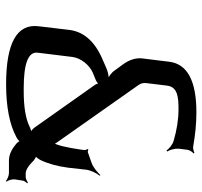

<svg xmlns="http://www.w3.org/2000/svg" viewBox="-38 -662 711 676"><g transform="rotate(90 318.0 -324.5)"><path d="M282 -299 429 -91C433 -85 443 -76 449 -74L451 -78C445 -80 432 -76 425 -72C398 -59 357 -52 302 -52H291C204 -52 162 -68 166 -101L181 -223C185 -255 211 -284 236 -295L258 -304C265 -306 277 -314 278 -318L274 -319C273 -315 278 -303 282 -299ZM554 -291 517 -278C515 -277 509 -278 508 -280L505 -277C507 -275 509 -269 509 -266C506 -243 498 -192 490 -171C488 -166 485 -158 486 -154L490 -155C490 -159 484 -165 482 -169L280 -456C274 -464 272 -473 273 -483L282 -557C287 -594 322 -597 366 -597C401 -597 438 -591 476 -580C490 -576 505 -563 510 -555L514 -557C508 -566 503 -584 504 -598L508 -629C509 -636 516 -647 521 -650L518 -653C514 -650 500 -647 494 -649C455 -656 415 -660 376 -660C265 -660 206 -628 198 -565L186 -468C184 -446 191 -423 209 -399L228 -373C235 -362 252 -349 262 -347L263 -351C252 -353 231 -348 218 -342L193 -331C128 -304 93 -265 86 -214L73 -105C63 -28 132 10 277 10C356 10 418 -2 463 -26C468 -28 480 -37 480 -42H476C476 -37 484 -27 489 -24C508 -8 527 0 546 0H590C599 0 613 6 618 11L620 9C616 4 611 -11 612 -20L616 -46C616 -52 622 -61 626 -64L623 -67C620 -64 610 -59 604 -59H591C580 -59 564 -68 546 -87C542 -90 532 -97 528 -96V-92C532 -93 541 -105 544 -111C557 -138 566 -171 571 -209L578 -272C580 -288 591 -310 599 -319L597 -322C588 -312 569 -296 554 -291Z"/></g></svg>

Font: Gamestation Storm Oblique 
Style: Italic
Weight: 400
Designer: Jonas Hecksher
Foundry: Jonas Hecksher, Playtypeª, e-types AS
Version: Version 1.003